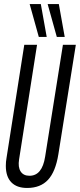

<svg xmlns="http://www.w3.org/2000/svg" viewBox="-20 -922 396 952"><path d="M114.4 10Q63.3 10 36.1 -18.1Q8.9 -46.1 8.9 -99.7Q8.9 -111.4 9.7 -119.3Q10.5 -127.2 12.5 -139.8L100.4 -700H163.7L74.6 -131.5Q68.5 -93.6 82.2 -72.1Q95.9 -50.5 126.2 -50.5Q189.1 -50.5 203.8 -145.3L292 -700H356L269.4 -157.1Q255.5 -70.6 218 -30.3Q180.4 10 114.4 10ZM172.4 -738.8 127.1 -901.7H182.4L211.6 -738.8ZM261.7 -738.8 216.3 -901.7H271.7L300.9 -738.8Z"/></svg>

Font: Georama ExtraCondensed Thin
Style: Italic
Weight: 100
Width: 2
Italic angle: -9°
Designer: Jean-Baptiste Levee
Foundry: Production Type
Version: Version 1.001